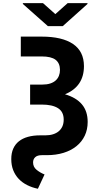

<svg xmlns="http://www.w3.org/2000/svg" viewBox="-20 -955 612 1194"><path d="M50.1 34.1Q50.1 -2.8 62.3 -30.5Q74.6 -58.2 97.7 -76.5Q120.7 -94.8 153.9 -104Q187.1 -113.3 229 -113.3H261.7Q288.4 -113.3 309.5 -119.9Q330.6 -126.4 345.5 -139Q360.4 -151.6 368.3 -169.7Q376.1 -187.9 376.1 -211.3Q376.1 -259.9 340.7 -282.3Q305.4 -304.7 239.3 -304.7H167.3V-429H242.9Q271.3 -429 292.1 -435.7Q312.9 -442.5 326.3 -454.7Q339.8 -467 346.4 -483.7Q353 -500.4 353 -520.6Q352.6 -562.5 325.5 -583.3Q298.3 -604 239.3 -604H109.4V-727.3H239.3Q366.5 -727.3 434.1 -681.5Q501.8 -635.7 502.1 -544Q502.1 -417.3 384.2 -368.6Q453.8 -348.4 489.5 -305.9Q525.2 -263.5 525.2 -196.7Q525.2 -149.5 507.1 -111.3Q489 -73.2 455.6 -46.2Q422.2 -19.2 375.4 -4.6Q328.5 9.9 271 9.9H240.8Q212.7 9.9 199.2 22.4Q185.7 34.8 185.7 55Q185.7 83.1 207 100.5Q227.6 117.9 257.1 130L215.6 218.8Q179.3 211.3 149 196Q118.6 180.8 96.6 157.7Q74.6 134.6 62.3 103.7Q50.1 72.8 50.1 34.1ZM247.5 -935.4 324.2 -867.2 400.6 -935.4H524.1V-930.4L370.4 -792.6H277.7L122.2 -930.4V-935.4Z"/></svg>

Font: Inter P
Style: Bold
Weight: 700
Designer: Rasmus Andersson
Foundry: rsms
Version: Version 3.018;git-588b23468